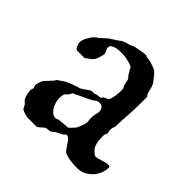

<svg xmlns="http://www.w3.org/2000/svg" viewBox="-128 -575 689 689"><g transform="rotate(45 216.0 -231.0)"><path d="M239.3 -57.6Q237.3 -56.6 233.2 -52Q229 -47.4 226.6 -47.4L208 -38.1Q207 -37.6 204.8 -35.9Q202.6 -34.2 200 -32Q197.3 -29.8 195.3 -28.1Q193.4 -26.4 192.9 -26.4Q191.9 -25.9 189.2 -25.4Q186.5 -24.9 183.3 -24.4Q180.2 -23.9 177.5 -23.7Q174.8 -23.4 173.3 -23.4Q169.4 -22.5 166.3 -20Q163.1 -17.6 159.9 -14.4Q156.7 -11.2 152.8 -8.1Q148.9 -4.9 144 -2.4H97.7Q95.2 -2.4 91.1 -3.4Q86.9 -4.4 82.3 -5.9Q77.6 -7.3 73.2 -9.3Q68.8 -11.2 66.4 -12.7Q66.4 -13.7 63.7 -17.3Q61 -21 60.5 -23.4Q59.6 -24.4 59.1 -25.9Q57.6 -27.3 57.6 -28.8L44.4 -41.5Q40.5 -49.3 37.8 -61.3Q35.2 -73.2 35.2 -81.1L38.6 -91.3L35.2 -101.6V-107.4Q35.2 -109.9 36.4 -114Q37.6 -118.2 39.1 -122.3Q40.5 -126.5 42 -130.1Q43.5 -133.8 44.4 -135.3Q44.9 -135.7 48.1 -138.9Q51.3 -142.1 55.2 -146.2Q59.1 -150.4 62.3 -153.8Q65.4 -157.2 66.4 -158.7Q66.9 -158.7 70.1 -162.1Q73.2 -165.5 73.2 -166.5L74.2 -168.5Q74.7 -169.4 74.7 -170.4Q83 -175.8 90.8 -181.9Q98.6 -188 108.4 -192.4Q108.9 -192.9 115.5 -195.6Q122.1 -198.2 130.1 -201.4Q138.2 -204.6 146 -207Q153.8 -209.5 157.7 -210.4Q162.6 -212.9 168 -216.8Q173.3 -220.7 178.5 -224.1Q183.6 -227.5 188 -230.2Q192.4 -232.9 195.3 -232.9H208Q208.5 -232.9 210.9 -234.4Q211.9 -234.9 213.4 -235.8Q215.3 -236.3 222.9 -237.3Q230.5 -238.3 232.9 -238.3L239.3 -246.6Q242.7 -248.5 246.1 -249.8Q249.5 -251 252.4 -252.4Q255.4 -253.9 257.6 -256.6Q259.8 -259.3 261.2 -264.2Q264.6 -274.4 265.9 -285.9Q267.1 -297.4 267.1 -307.6V-318.4Q267.1 -319.3 264.2 -323.7Q261.2 -328.1 261.2 -330.1L255.4 -355L244.6 -368.2L239.3 -378.4Q237.3 -379.4 235.4 -383.3Q233.4 -387.2 232.9 -389.6Q231.9 -392.6 225.6 -395.3Q219.2 -397.9 211.4 -400.1Q203.6 -402.3 196 -403.6Q188.5 -404.8 185.5 -404.8Q184.6 -404.8 178 -405Q171.4 -405.3 167 -405.3Q162.6 -405.3 155 -404.5Q147.5 -403.8 140.6 -401.6Q133.8 -399.4 128.7 -395.5Q123.5 -391.6 123.5 -385.3V-380.9Q124 -379.9 125.5 -376.7Q127 -373.5 128.4 -369.9Q129.9 -366.2 131.1 -363Q132.3 -359.9 132.3 -358.9Q132.3 -356.9 131.1 -353.3Q129.9 -349.6 128.9 -345.7Q125.5 -330.1 119.6 -321.8Q113.8 -313.5 101.1 -305.7L95.2 -301.3Q93.3 -299.8 91.8 -298.3H54.7Q50.3 -298.3 47.4 -301.8Q44.4 -305.2 42.5 -309.8Q40.5 -314.5 39.6 -319.1Q38.6 -323.7 38.6 -326.2Q38.6 -329.1 39.6 -334Q40.5 -338.9 42.5 -343.5Q44.4 -348.1 46.6 -352.3Q48.8 -356.4 51.3 -358.9Q52.7 -362.3 54.7 -364.7Q55.7 -367.2 56.9 -368.7Q58.1 -370.1 58.6 -370.6L66.4 -378.4Q77.1 -385.3 84.5 -392.6Q91.8 -399.9 101.6 -408.2L135.7 -430.7Q140.6 -435.1 144.8 -437.3Q148.9 -439.5 153.3 -440.9Q157.7 -442.4 162.4 -443.4Q167 -444.3 173.3 -446.8Q173.8 -446.8 176 -447.8Q178.2 -448.7 180.7 -450Q183.1 -451.2 185.5 -452.1Q188 -453.1 189 -453.6Q191.4 -454.1 198.5 -455.6Q205.6 -457 213.6 -458.5Q221.7 -460 229 -460.9Q236.3 -461.9 239.3 -461.9Q241.7 -461.9 243.9 -460.2Q246.1 -458.5 247.1 -458.5Q248.5 -458.5 251.5 -458.3Q254.4 -458 257.6 -457.5Q260.7 -457 263.4 -456.8Q266.1 -456.5 267.1 -456.1Q270 -455.1 274.9 -453.4Q279.8 -451.7 284.7 -449.7Q289.6 -447.8 293.5 -446.3Q297.4 -444.8 298.3 -444.3Q298.8 -443.8 300.8 -441.9Q302.7 -439.9 305.4 -437.3Q308.1 -434.6 310.5 -432.1Q313 -429.7 314 -428.2Q319.3 -420.4 325 -414.1Q330.6 -407.7 333 -399.4Q335.4 -394.5 336.7 -388.9Q337.9 -383.3 339.1 -377.9Q340.3 -372.6 342.3 -367.7Q344.2 -362.8 348.6 -358.9V-328.6Q348.6 -296.4 346.4 -265.4Q344.2 -234.4 343.3 -201.7Q341.3 -196.8 339.8 -192.1Q338.4 -187.5 338.4 -181.6Q338.4 -177.2 339.6 -171.9Q340.8 -166.5 340.8 -164.1L336.4 -154.8Q335.9 -152.8 335.9 -150.9V-145.5Q335.9 -138.2 336.4 -129.9Q336.9 -121.6 338.9 -113.3Q340.8 -105 344.5 -97.7Q348.1 -90.3 355 -85.4Q357.4 -83.5 361.6 -79.8Q365.7 -76.2 367.7 -76.2H369.6Q374.5 -76.2 380.9 -77.9Q387.2 -79.6 394 -81.8Q400.9 -84 408 -85.9Q415 -87.9 421.9 -87.9Q431.2 -87.9 431.2 -82Q431.2 -66.4 425 -51.8Q418.9 -37.1 408.2 -25.6Q397.5 -14.2 383.3 -7.1Q369.1 0 352.5 0Q335.9 0 320.3 -1.7Q304.7 -3.4 286.1 -10.3L282.7 -12.7Q281.7 -13.7 278.1 -18.8Q274.4 -23.9 270.3 -29.8Q266.1 -35.6 262.7 -40.8Q259.3 -45.9 258.8 -47.4L247.1 -57.6H243.7ZM128.9 -130.9Q128.9 -123 131.6 -112.8Q134.3 -102.5 139.6 -93.5Q145 -84.5 152.8 -78.1Q160.6 -71.8 170.4 -71.8Q172.4 -71.8 173.8 -72.3Q175.3 -72.8 182.1 -76.2L226.6 -80.1Q228 -81.1 231.2 -84.2Q234.4 -87.4 237.5 -90.8Q240.7 -94.2 243.4 -97.2Q246.1 -100.1 247.1 -101.6Q247.6 -101.6 248.8 -104.5Q250 -107.4 252 -111.8Q253.9 -116.2 255.6 -121.1Q257.3 -126 258.8 -129.9Q259.8 -132.3 260.5 -137.2Q261.2 -142.1 261.2 -142.6Q260.7 -147.9 260.3 -153.3Q259.8 -158.7 259.8 -164.1Q259.8 -168.9 260.3 -173.1Q260.7 -177.2 261.2 -181.6L264.6 -192.4V-201.2Q264.6 -209.5 259.3 -216.3Q253.9 -223.1 243.7 -223.1Q235.4 -223.1 229.7 -219.5Q224.1 -215.8 216.8 -210.4Q214.4 -209 207 -205.3Q199.7 -201.7 191.7 -198Q183.6 -194.3 176.5 -190.9Q169.4 -187.5 167 -186.5L157.7 -181.6Q156.7 -181.6 153.8 -180.7Q150.9 -179.7 150.9 -179.2L144 -166.5L132.3 -154.8Q129.9 -149.4 129.4 -142.3Q128.9 -135.3 128.9 -130.9Z"/></g></svg>

Font: IM FELL English
Style: Regular
Weight: 400
Designer: Igino Marini
Foundry: Igino Marini
Version: 3.00